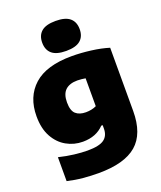

<svg xmlns="http://www.w3.org/2000/svg" viewBox="-183 -927 1063 1271"><g transform="rotate(-20 348.5 -292.0)"><path d="M289 230Q235 230 180.5 225Q126 220 70.5 207V38.5Q125.5 52 177.8 58.2Q230 64.5 271 64.5Q353.5 64.5 387.5 39.8Q421.5 15 421.5 -35.5V-59.5H411.5Q356.5 -1 262 -1Q200.5 -1 147.5 -30.8Q94.5 -60.5 62.2 -119Q30 -177.5 30 -263.5Q30 -401 118 -480Q206 -559 384.5 -559Q448.5 -559 519 -550Q589.5 -541 643.5 -524V-78.5Q643.5 82 557.2 156Q471 230 289 230ZM347.5 -177.5Q366 -177.5 385.5 -181.2Q405 -185 421.5 -193V-389.5Q409.5 -391.5 395.2 -393.2Q381 -395 365 -395Q309.5 -395 280.2 -367.5Q251 -340 251 -281.5Q251 -223 276.5 -200.2Q302 -177.5 347.5 -177.5ZM364 -603.5Q295.5 -603.5 263.8 -630.8Q232 -658 232 -709Q232 -760 263.8 -787.2Q295.5 -814.5 364 -814.5Q432.5 -814.5 464.2 -787.2Q496 -760 496 -709Q496 -658 464.2 -630.8Q432.5 -603.5 364 -603.5Z"/></g></svg>

Font: Encode Sans SemiExpanded SemiExpanded Black
Style: Regular
Weight: 900
Width: 6
Designer: Multiple Designers
Foundry: Impallari Type
Version: Version 3.000; ttfautohint (v1.8.3) -l 8 -r 50 -G 200 -x 14 